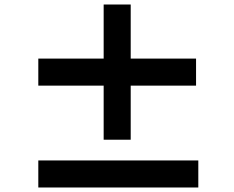

<svg xmlns="http://www.w3.org/2000/svg" viewBox="-20 -836 1040 852"><path d="M850 -456V-576H560V-816H440V-576H150V-456H440V-216H560V-456ZM860 -124H150V-4H860Z"/></svg>

Font: Noto Sans HK Black
Style: Regular
Weight: 900
Designer: Ryoko NISHIZUKA 西塚涼子 (kana, bopomofo & ideographs); Paul D. Hunt (Latin, Greek & Cyrillic); Sandoll Communications 산돌커뮤니
Foundry: Adobe
Version: Version 2.004;hotconv 1.0.118;makeotfexe 2.5.65603